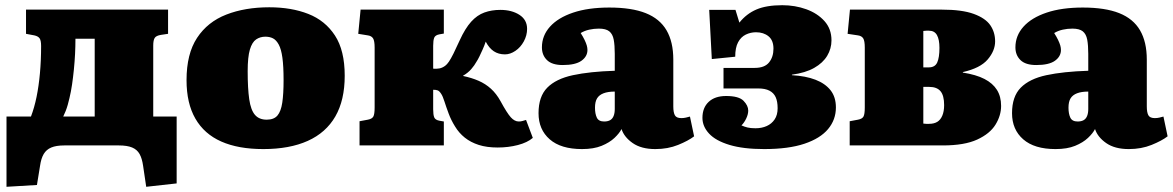

<svg xmlns="http://www.w3.org/2000/svg" viewBox="-20 -559 4508 738"><path d="M542 159 530 78Q526 50 516.5 33Q507 16 488 8Q469 0 437 0H227Q196 0 177 8Q158 16 148 33Q138 50 134 78L122 152L5 159V-111H99Q112 -145 120.5 -186.5Q129 -228 133.5 -277.5Q138 -327 138 -382Q138 -404 132 -412Q126 -420 112 -423L80 -429V-522H626V-429L599 -425Q580 -422 574.5 -413Q569 -404 569 -384V-111H659V146ZM223 -111H344V-410H270Q270 -381 268.5 -351.5Q267 -322 264 -292Q261 -262 257 -234.5Q253 -207 247 -182Q244 -169 240.5 -156.5Q237 -144 232.5 -132.5Q228 -121 223 -111Z M992 14Q896 14 830.5 -15Q765 -44 731 -103Q697 -162 697 -251Q697 -352 737.5 -413.5Q778 -475 850 -503Q922 -531 1015 -531Q1100 -531 1165 -505.5Q1230 -480 1267.5 -422.5Q1305 -365 1305 -268Q1305 -174 1269 -111.5Q1233 -49 1163 -17.5Q1093 14 992 14ZM1005 -99Q1033 -99 1046.5 -115Q1060 -131 1065 -164.5Q1070 -198 1070 -251Q1070 -304 1065.5 -337Q1061 -370 1051.5 -387.5Q1042 -405 1029.5 -411.5Q1017 -418 1000 -418Q980 -418 964.5 -407.5Q949 -397 940.5 -368.5Q932 -340 932 -285Q932 -219 938 -177.5Q944 -136 960 -117.5Q976 -99 1005 -99Z M1893 8Q1851 8 1820 -2Q1789 -12 1766.5 -30Q1744 -48 1729 -73Q1714 -97 1704.5 -122.5Q1695 -148 1688.5 -168.5Q1682 -189 1676 -198Q1669 -209 1662.5 -211.5Q1656 -214 1645 -214V-139Q1645 -118 1649 -108Q1653 -98 1669 -95L1686 -92V0H1362V-93L1394 -99Q1410 -102 1415 -111Q1420 -120 1420 -146V-376Q1420 -402 1414 -411.5Q1408 -421 1394 -423L1357 -429L1366 -522H1686V-430L1669 -427Q1653 -424 1649 -414Q1645 -404 1645 -383V-295Q1658 -294 1669 -296Q1680 -298 1691 -306Q1698 -311 1705.5 -322Q1713 -333 1723 -353Q1733 -373 1747 -404Q1768 -450 1791 -475.5Q1814 -501 1842 -511Q1870 -521 1903 -521Q1947 -521 1976.5 -502Q2006 -483 2006 -448Q2006 -423 1993.5 -400Q1981 -377 1961 -363.5Q1941 -350 1921 -350Q1896 -350 1878 -362Q1860 -374 1847 -399Q1842 -384 1835.5 -369.5Q1829 -355 1823 -342.5Q1817 -330 1811 -321Q1804 -308 1791.5 -293.5Q1779 -279 1760 -268V-267Q1793 -260 1819.5 -248.5Q1846 -237 1867 -218Q1888 -199 1904 -170Q1929 -124 1943.5 -108Q1958 -92 1974 -92Q1982 -92 1988.5 -94Q1995 -96 2002 -98L2028 -29Q2007 -11 1970.5 -1.5Q1934 8 1893 8Z M2217 14Q2136 14 2093 -23.5Q2050 -61 2050 -124Q2050 -188 2083.5 -222Q2117 -256 2182 -270Q2247 -284 2343 -287V-352Q2343 -385 2339 -406.5Q2335 -428 2322 -438.5Q2309 -449 2282 -449Q2263 -449 2245 -445Q2227 -441 2212 -432Q2221 -418 2227 -405.5Q2233 -393 2235.5 -384Q2238 -375 2238 -367Q2238 -342 2215 -325.5Q2192 -309 2143 -309Q2102 -309 2082.5 -328Q2063 -347 2063 -377Q2063 -422 2094 -456.5Q2125 -491 2183 -510.5Q2241 -530 2322 -530Q2408 -530 2462 -508.5Q2516 -487 2542 -442.5Q2568 -398 2568 -330V-150Q2568 -127 2574 -116Q2580 -105 2599 -105Q2608 -105 2616.5 -107Q2625 -109 2632 -111L2648 -35Q2626 -18 2586.5 -2Q2547 14 2499 14Q2445 14 2412 -9Q2379 -32 2369 -63Q2361 -47 2342 -29Q2323 -11 2292.5 1.5Q2262 14 2217 14ZM2302 -92Q2316 -92 2325 -97Q2334 -102 2338.5 -113Q2343 -124 2343 -140V-207Q2317 -207 2300 -200.5Q2283 -194 2275 -181Q2267 -168 2267 -145Q2267 -122 2274 -107Q2281 -92 2302 -92Z M2917 14Q2837 14 2784 -2Q2731 -18 2705.5 -45.5Q2680 -73 2680 -106Q2680 -145 2704 -167.5Q2728 -190 2771 -190Q2820 -190 2838 -171.5Q2856 -153 2856 -134Q2856 -120 2848.5 -104Q2841 -88 2830 -77Q2841 -72 2853 -69Q2865 -66 2884 -66Q2908 -66 2927 -74.5Q2946 -83 2957.5 -100Q2969 -117 2969 -143Q2969 -169 2961.5 -185.5Q2954 -202 2937.5 -210.5Q2921 -219 2895 -219H2761V-298H2881Q2919 -298 2936 -319Q2953 -340 2953 -372Q2953 -404 2934 -419.5Q2915 -435 2886 -435Q2865 -435 2846.5 -426Q2828 -417 2817 -396.5Q2806 -376 2806 -341L2716 -332L2706 -521H2807L2822 -472Q2849 -506 2887.5 -522.5Q2926 -539 2987 -539Q3036 -539 3079 -523.5Q3122 -508 3149 -478Q3176 -448 3176 -404Q3176 -372 3159.5 -344.5Q3143 -317 3109.5 -298Q3076 -279 3024 -272V-270Q3077 -267 3114.5 -252.5Q3152 -238 3172.5 -212Q3193 -186 3193 -146Q3193 -99 3163 -63Q3133 -27 3072 -6.5Q3011 14 2917 14Z M3246 0V-93L3278 -99Q3294 -102 3299 -111Q3304 -120 3304 -146V-376Q3304 -402 3298 -411.5Q3292 -421 3278 -423L3238 -429L3247 -522H3600Q3678 -522 3723 -505.5Q3768 -489 3786.5 -462Q3805 -435 3805 -400Q3805 -364 3776.5 -330.5Q3748 -297 3681 -282V-280Q3732 -272 3764 -255.5Q3796 -239 3812 -213.5Q3828 -188 3828 -152Q3828 -115 3806.5 -80Q3785 -45 3736 -22.5Q3687 0 3604 0ZM3551 -83Q3570 -83 3582.5 -90.5Q3595 -98 3602 -114.5Q3609 -131 3609 -155Q3609 -192 3595 -208.5Q3581 -225 3552 -225H3529V-84Q3534 -83 3540 -83Q3546 -83 3551 -83ZM3529 -300H3550Q3574 -300 3582.5 -319Q3591 -338 3591 -375Q3591 -407 3581.5 -424Q3572 -441 3551 -441Q3546 -441 3540.5 -441Q3535 -441 3529 -440Z M4037 14Q3956 14 3913 -23.5Q3870 -61 3870 -124Q3870 -188 3903.5 -222Q3937 -256 4002 -270Q4067 -284 4163 -287V-352Q4163 -385 4159 -406.5Q4155 -428 4142 -438.5Q4129 -449 4102 -449Q4083 -449 4065 -445Q4047 -441 4032 -432Q4041 -418 4047 -405.5Q4053 -393 4055.5 -384Q4058 -375 4058 -367Q4058 -342 4035 -325.5Q4012 -309 3963 -309Q3922 -309 3902.5 -328Q3883 -347 3883 -377Q3883 -422 3914 -456.5Q3945 -491 4003 -510.5Q4061 -530 4142 -530Q4228 -530 4282 -508.5Q4336 -487 4362 -442.5Q4388 -398 4388 -330V-150Q4388 -127 4394 -116Q4400 -105 4419 -105Q4428 -105 4436.5 -107Q4445 -109 4452 -111L4468 -35Q4446 -18 4406.5 -2Q4367 14 4319 14Q4265 14 4232 -9Q4199 -32 4189 -63Q4181 -47 4162 -29Q4143 -11 4112.5 1.5Q4082 14 4037 14ZM4122 -92Q4136 -92 4145 -97Q4154 -102 4158.5 -113Q4163 -124 4163 -140V-207Q4137 -207 4120 -200.5Q4103 -194 4095 -181Q4087 -168 4087 -145Q4087 -122 4094 -107Q4101 -92 4122 -92Z"/></svg>

Font: Literata Black
Style: Regular
Weight: 900
Designer: Latin by Veronika Burian and Jose Scaglione. Greek by Irene Vlachou. Cyrillic by Vera Evstafieva.
Foundry: TypeTogether
Version: Version 3.103;gftools[0.9.29]